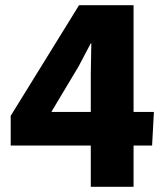

<svg xmlns="http://www.w3.org/2000/svg" viewBox="-20 -716 635 736"><path d="M328 0V-429L330 -549L328 -550L281 -461L178 -289V-287H570L563 -158H21V-272L283 -696H492V0Z"/></svg>

Font: Murecho Thin
Style: Bold
Weight: 700
Version: Version 1.010